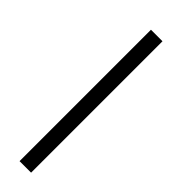

<svg xmlns="http://www.w3.org/2000/svg" viewBox="32 -237 436 436"><g transform="rotate(-45 250.0 -18.5)"><path d="M445 0V-37H23V0Z"/></g></svg>

Font: OSH Darker Grotesque
Style: Regular
Weight: 400
Designer: Gabriel Lam
Foundry: TypeRant
Version: Version 1.000;Glyphs 3.1.1 (3148)